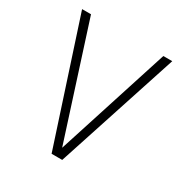

<svg xmlns="http://www.w3.org/2000/svg" viewBox="-165 -840 929 970"><g transform="rotate(30 300.0 -355.0)"><path d="M269 0 37 -710H89L300 -53L511 -710H563L331 0Z"/></g></svg>

Font: Geist Mono UltraLight
Style: Regular
Weight: 200
Monospace: yes
Designer: Basement.studio, Andrés Briganti, Mateo Zaragoza
Foundry: Basement.studio, Vercel, Andrés Briganti, Guido Ferreyra, Mateo Zaragoza
Version: Version 1.400; ttfautohint (v1.8.4.7-5d5b)